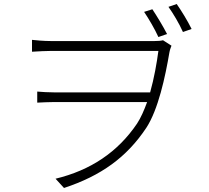

<svg xmlns="http://www.w3.org/2000/svg" viewBox="-20 -874 1040 954"><path d="M737 -828 696 -815C719 -781 749 -730 767 -690L810 -705C790 -744 759 -795 737 -828ZM858 -854 817 -840C841 -806 870 -758 889 -715L932 -730C912 -771 881 -821 858 -854ZM139 -676V-617C177 -619 205 -621 235 -621C305 -621 706 -621 767 -621C759 -561 746 -486 726 -415H249C217 -415 191 -417 165 -419V-364C192 -365 217 -367 250 -367H711C696 -326 680 -289 661 -260C565 -118 430 -28 256 14L298 60C483 -1 610 -93 707 -239C766 -329 801 -491 822 -615C825 -631 830 -640 832 -647L790 -674C779 -671 764 -670 746 -670C700 -670 305 -670 235 -670C195 -670 157 -674 139 -676Z"/></svg>

Font: GenYoGothic2 TW L
Style: Regular
Weight: 300
Version: Version 2.100;PS 2.1;hotconv 16.6.51;makeotf.lib2.5.65220 DE